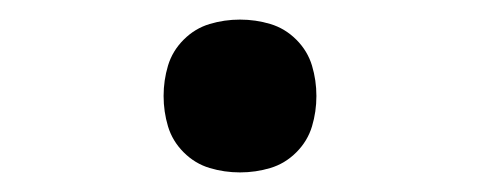

<svg xmlns="http://www.w3.org/2000/svg" viewBox="-20 -168 490 196"><path d="M225 8Q209 8 194 3.5Q179 -1 167.5 -12.5Q156 -24 151.5 -39Q147 -54 147 -70Q147 -86 151.5 -101Q156 -116 167.5 -127.5Q179 -139 194 -143.5Q209 -148 225 -148Q241 -148 256 -143.5Q271 -139 282.5 -127.5Q294 -116 298.5 -101Q303 -86 303 -70Q303 -54 298.5 -39Q294 -24 282.5 -12.5Q271 -1 256 3.5Q241 8 225 8Z"/></svg>

Font: Zed Sans Extended
Style: Regular
Weight: 400
Width: 7
Designer: Belleve Invis
Foundry: Belleve Invis
Version: Version 1.0.0; ttfautohint (v1.8.4)